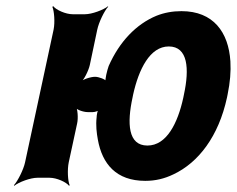

<svg xmlns="http://www.w3.org/2000/svg" viewBox="-20 -574 765 620"><path d="M270 -364 294 -478C299 -502 317 -539 329 -552V-554C314 -542 277 -528 254 -528H215C192 -528 161 -542 152 -554L149 -552C155 -539 158 -502 153 -478L61 -50C56 -26 37 11 25 24L26 26C41 14 78 0 101 0H140C163 0 194 14 203 26L205 24C199 11 197 -26 202 -50L229 -175C233 -192 231 -223 224 -232L221 -229C226 -220 249 -212 263 -212H280C286 -212 296 -215 300 -219L298 -222C295 -217 292 -202 292 -195C289 -169 292 -145 296 -123C310 -45 355 10 449 10C482 10 511 3 540 -11C621 -49 686 -134 713 -259L715 -269C723 -308 726 -343 724 -376C718 -470 669 -538 566 -538C537 -538 510 -533 485 -523C420 -496 366 -440 331 -361C326 -347 318 -316 321 -307L325 -310C321 -318 299 -326 287 -326C273 -326 247 -318 238 -308L239 -306C251 -315 266 -346 270 -364ZM574 -269 572 -259C554 -176 518 -104 456 -104C393 -104 390 -176 408 -259L410 -269C428 -350 464 -424 525 -424C587 -424 592 -352 574 -269Z"/></svg>

Font: Asimov
Style: EdgeExtremeIt
Weight: 500
Designer: Google
Version: Version 2.000980: 2014